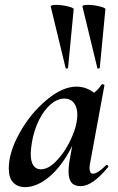

<svg xmlns="http://www.w3.org/2000/svg" viewBox="-20 -754 484 787"><path d="M16 -63Q16 -130 60.5 -209.5Q105 -289 170.5 -344Q236 -399 294 -399Q328 -399 357 -380Q386 -361 389 -324L329 -357Q346 -359 364.5 -373Q383 -387 396 -407Q398 -409 400 -409Q403 -409 406 -407Q409 -405 408 -404L350 -89Q347 -76 347 -66Q347 -42 361 -42Q380 -42 415 -77Q416 -78 418 -78Q421 -78 423 -74.5Q425 -71 423 -69Q359 9 311 9Q285 9 273 -5.5Q261 -20 261 -51Q261 -68 264 -89L289 -229L310 -246Q287 -167 249 -108Q211 -49 167.5 -18Q124 13 83 13Q52 13 34 -6Q16 -25 16 -63ZM294 -253Q297 -270 297 -283Q297 -314 283 -332Q269 -350 244 -350Q216 -350 188.5 -327Q161 -304 140.5 -263Q120 -222 111 -172Q106 -140 106 -124Q106 -91 117 -75.5Q128 -60 147 -60Q177 -60 208.5 -91.5Q240 -123 263.5 -168.5Q287 -214 294 -253ZM210 -734Q232 -734 257.5 -728Q283 -722 282 -716L259 -476Q259 -474 254.5 -473Q250 -472 249 -475L188 -727Q187 -734 210 -734ZM340 -734Q362 -734 387.5 -728Q413 -722 412 -716L389 -476Q389 -474 384.5 -473Q380 -472 379 -475L318 -727Q317 -734 340 -734Z"/></svg>

Font: Cormorant Garamond
Style: Bold Italic
Weight: 700
Italic angle: -10°
Designer: Christian Thalmann (Catharsis Fonts)
Foundry: Catharsis Fonts
Version: Version 4.000